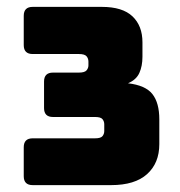

<svg xmlns="http://www.w3.org/2000/svg" viewBox="-20 -740 524 558"><path d="M75 -338H256Q273 -338 278 -344.5Q283 -351 283 -359V-379Q283 -387 278 -393.5Q273 -400 256 -400H134Q121 -400 114.5 -406.5Q108 -413 108 -426V-503Q108 -516 114.5 -522.5Q121 -529 134 -529H209Q226 -529 231.5 -535.5Q237 -542 237 -550V-561Q237 -570 231.5 -576.5Q226 -583 209 -583H75Q62 -583 55.5 -589.5Q49 -596 49 -609V-694Q49 -707 55.5 -713.5Q62 -720 75 -720H276Q336 -720 365 -692.5Q394 -665 394 -617V-575Q394 -548 385 -528Q376 -508 352 -498Q403 -492 423 -466.5Q443 -441 443 -393V-321Q443 -266 407.5 -234Q372 -202 303 -202H75Q62 -202 55.5 -208.5Q49 -215 49 -228V-312Q49 -325 55.5 -331.5Q62 -338 75 -338Z"/></svg>

Font: Bungee
Style: Regular
Weight: 400
Designer: David Jonathan Ross
Foundry: David Jonathan Ross
Version: Version 1.001;PS 1.0;hotconv 1.0.72;makeotf.lib2.5.5900